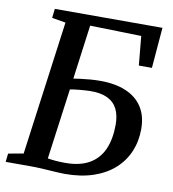

<svg xmlns="http://www.w3.org/2000/svg" viewBox="-83 -816 806 896"><g transform="rotate(10 319.5 -368.0)"><path d="M283 7.5Q269 7.5 248.8 6.2Q228.5 5 206 3.5Q183.5 2 162.5 1Q141.5 0 126 0H2.5L7 -40L78.5 -53L164.5 -688.5L99.5 -699.5L104.5 -743H614.5L598.5 -550.5H536.5L523.5 -688.5L280.5 -694.5L246 -437.5Q258 -439.5 278.5 -442.2Q299 -445 324 -447Q349 -449 372.5 -449Q443.5 -449 494.2 -427.5Q545 -406 572 -364Q599 -322 599 -260.5Q599 -202.5 578.5 -153.8Q558 -105 517.8 -68.8Q477.5 -32.5 418.8 -12.5Q360 7.5 283 7.5ZM276 -43.5Q346.5 -43.5 391.2 -69.5Q436 -95.5 457 -144Q478 -192.5 478 -260Q478 -303.5 463 -333.8Q448 -364 415.8 -379.5Q383.5 -395 332.5 -394Q311.5 -393.5 284.5 -391Q257.5 -388.5 239 -385L193.5 -50Q211.5 -47 233.2 -45.2Q255 -43.5 276 -43.5Z"/></g></svg>

Font: Merriweather 28pt Medium
Style: Italic
Weight: 500
Italic angle: -7.8°
Version: Version 2.101